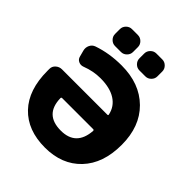

<svg xmlns="http://www.w3.org/2000/svg" viewBox="-260 -1115 1281 1281"><g transform="rotate(45 380.5 -475.0)"><path d="M465 -960H521Q544 -960 561 -943Q578 -926 578 -903V-857Q578 -834 561 -817Q544 -800 521 -800H465Q442 -800 425 -817Q408 -834 408 -857V-903Q408 -926 425 -943Q442 -960 465 -960ZM235 -960H291Q314 -960 331 -943Q348 -926 348 -903V-857Q348 -834 331 -817Q314 -800 291 -800H235Q212 -800 195 -817Q178 -834 178 -857V-903Q178 -926 195 -943Q212 -960 235 -960ZM378 -145Q521 -145 532 -296Q532 -305 524 -305H232Q223 -305 223 -297Q226 -145 378 -145ZM358 -740Q529 -740 631 -639Q733 -538 733 -365Q733 -190 638 -90Q543 10 383 10Q219 10 126 -87.5Q33 -185 33 -365V-383Q33 -407 51.5 -423.5Q70 -440 95 -440H522Q531 -440 529 -448Q516 -511 462 -545.5Q408 -580 318 -580Q251 -580 184 -554Q163 -546 143.5 -555Q124 -564 119 -585L107 -630Q101 -654 111.5 -676Q122 -698 145 -706Q243 -740 358 -740Z"/></g></svg>

Font: Rounded Mplus 1c Black
Style: Regular
Weight: 900
Version: Version 1.059.20150529